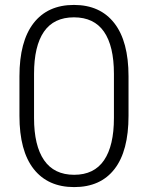

<svg xmlns="http://www.w3.org/2000/svg" viewBox="-20 -741 594 771"><path d="M496.1 -275.9Q496.1 -134.8 439.9 -62.3Q383.8 10.3 277.8 10.3Q172.4 10.3 115.2 -62.5Q58.1 -135.3 58.1 -275.9V-434.6Q58.1 -574.7 114.7 -647.9Q171.4 -721.2 276.9 -721.2Q382.3 -721.2 439.2 -647.9Q496.1 -574.7 496.1 -434.6ZM437.5 -444.3Q437.5 -556.2 397.5 -613.8Q357.4 -671.4 276.9 -671.4Q196.3 -671.4 156.5 -613.8Q116.7 -556.2 116.7 -444.3V-267.1Q116.7 -156.2 157 -97.7Q197.3 -39.1 277.8 -39.1Q357.9 -39.1 397.7 -97.4Q437.5 -155.8 437.5 -267.1Z"/></svg>

Font: Franko
Style: Light
Weight: 300
Designer: Google
Version: Version 1.200310; 2013